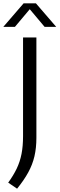

<svg xmlns="http://www.w3.org/2000/svg" viewBox="-54 -966 359 1158"><path d="M49 172 -4.5 135.5Q27 92 46.8 50.8Q66.5 9.5 75.8 -37.5Q85 -84.5 85 -145.5V-740H165.5V-135Q165.5 -74 153.8 -23.5Q142 27 116.2 74Q90.5 121 49 172ZM-34 -804 88.5 -946H162.5L285 -804H215L125.5 -910.5L36 -804Z"/></svg>

Font: Encode Sans
Style: Regular
Weight: 400
Designer: Multiple Designers
Foundry: Impallari Type
Version: Version 3.002; ttfautohint (v1.8.3) -l 8 -r 50 -G 200 -x 14 